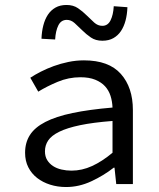

<svg xmlns="http://www.w3.org/2000/svg" viewBox="-20 -741 640 773"><path d="M246 12Q212 12 182 2.5Q152 -7 129.5 -24.5Q107 -42 94 -67.5Q81 -93 81 -126Q81 -167 100.5 -197.5Q120 -228 162.5 -250Q205 -272 272 -286Q339 -300 433 -308Q432 -333 425 -355Q418 -377 403 -393.5Q388 -410 363.5 -420Q339 -430 304 -430Q256 -430 212 -411.5Q168 -393 134 -372L102 -428Q120 -440 144.5 -452.5Q169 -465 196.5 -475Q224 -485 255 -491.5Q286 -498 318 -498Q418 -498 466.5 -443.5Q515 -389 515 -298V0H448L441 -66H438Q397 -34 347.5 -11Q298 12 246 12ZM268 -54Q310 -54 350.5 -72.5Q391 -91 433 -126V-254Q355 -248 302.5 -237Q250 -226 218.5 -210.5Q187 -195 174 -175.5Q161 -156 161 -132Q161 -111 170 -96.5Q179 -82 193.5 -72.5Q208 -63 227.5 -58.5Q247 -54 268 -54ZM392 -577Q365 -577 346 -590Q327 -603 311 -619Q295 -635 280.5 -648Q266 -661 249 -661Q226 -661 215 -639Q204 -617 202 -582L147 -585Q148 -614 154.5 -639Q161 -664 173 -682Q185 -700 203.5 -710.5Q222 -721 248 -721Q275 -721 294 -708Q313 -695 329 -679Q345 -663 359.5 -650Q374 -637 392 -637Q414 -637 425 -659Q436 -681 438 -716L493 -712Q492 -683 485.5 -658.5Q479 -634 467 -616Q455 -598 436.5 -587.5Q418 -577 392 -577Z"/></svg>

Font: Source Code Pro
Style: Regular
Weight: 400
Monospace: yes
Designer: Paul D. Hunt, Teo Tuominen
Foundry: Adobe Systems Incorporated
Version: Version 2.030;PS 1.000;hotconv 16.6.51;makeotf.lib2.5.65220